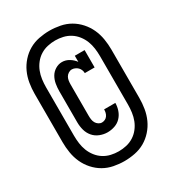

<svg xmlns="http://www.w3.org/2000/svg" viewBox="-180 -814 860 949"><g transform="rotate(-30 250.0 -340.0)"><path d="M249 -133Q227 -133 205.5 -141.5Q184 -150 169.5 -167Q155 -184 149 -206Q143 -228 143 -251V-429Q143 -449 146.5 -469.5Q150 -490 160 -507.5Q170 -525 188 -536Q206 -547 226 -547Q247 -547 266 -535.5Q285 -524 297 -507V-542H353V-443H297Q297 -452 293.5 -461Q290 -470 283.5 -476.5Q277 -483 268 -487Q259 -491 250 -491Q240 -491 230.5 -485Q221 -479 216 -470Q211 -461 209.5 -450.5Q208 -440 208 -429V-251Q208 -240 209.5 -229.5Q211 -219 216 -210Q221 -201 230 -195Q239 -189 249 -189Q258 -189 266.5 -193Q275 -197 280.5 -205Q286 -213 288 -222Q290 -231 290 -240H354Q354 -219 347 -198.5Q340 -178 325.5 -162.5Q311 -147 290.5 -140Q270 -133 249 -133ZM250 32Q220 32 189.5 26Q159 20 133 5Q107 -10 86.5 -33Q66 -56 53.5 -83.5Q41 -111 36 -141.5Q31 -172 31 -202V-478Q31 -508 36 -538.5Q41 -569 53.5 -596.5Q66 -624 86.5 -647Q107 -670 133 -685Q159 -700 189.5 -706Q220 -712 250 -712Q280 -712 310.5 -706Q341 -700 367 -685Q393 -670 413.5 -647Q434 -624 446.5 -596.5Q459 -569 464 -538.5Q469 -508 469 -478V-202Q469 -172 464 -141.5Q459 -111 446.5 -83.5Q434 -56 413.5 -33Q393 -10 367 5Q341 20 310.5 26Q280 32 250 32ZM250 -24Q272 -24 294 -29Q316 -34 335 -46Q354 -58 368 -76Q382 -94 390 -114.5Q398 -135 401 -157.5Q404 -180 404 -202V-478Q404 -500 401 -522.5Q398 -545 390 -565.5Q382 -586 368 -604Q354 -622 335 -634Q316 -646 294 -651Q272 -656 250 -656Q228 -656 206 -651Q184 -646 165 -634Q146 -622 132 -604Q118 -586 110 -565.5Q102 -545 99 -522.5Q96 -500 96 -478V-202Q96 -180 99 -157.5Q102 -135 110 -114.5Q118 -94 132 -76Q146 -58 165 -46Q184 -34 206 -29Q228 -24 250 -24Z"/></g></svg>

Font: Iosevka Curly Slab
Style: Bold
Weight: 700
Monospace: yes
Designer: Belleve Invis
Foundry: Belleve Invis
Version: Version 22.1.2; ttfautohint (v1.8.4)